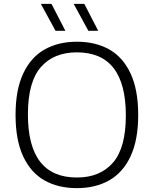

<svg xmlns="http://www.w3.org/2000/svg" viewBox="-20 -965 796 994"><path d="M60.5 -370Q60.5 -499.5 100 -584Q139.5 -668.5 210.8 -708.8Q282 -749 378 -749Q475 -749 546 -708.8Q617 -668.5 656.2 -584Q695.5 -499.5 695.5 -370Q695.5 -240.5 656 -156Q616.5 -71.5 545.2 -31.2Q474 9 378 9Q281 9 210 -31.2Q139 -71.5 99.8 -156Q60.5 -240.5 60.5 -370ZM631.5 -367.5Q631.5 -694 378 -694Q258 -694 191.2 -617.2Q124.5 -540.5 124.5 -372.5Q124.5 -46 378 -46Q498 -46 564.8 -122.8Q631.5 -199.5 631.5 -367.5ZM267.5 -805.5 191.5 -945H246.5L318.5 -805.5ZM437.5 -805.5 361.5 -945H416.5L488.5 -805.5Z"/></svg>

Font: Encode Sans Semi Expanded Light
Style: Regular
Weight: 300
Width: 6
Designer: Multiple Designers
Foundry: Impallari Type
Version: Version 2.000